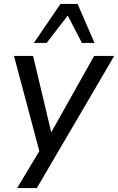

<svg xmlns="http://www.w3.org/2000/svg" viewBox="-20 -775 600 975"><path d="M67 180 192 -28 186 16 51 -491H148L245 -83H229L458 -491H560L167 180ZM152 -557 287 -755H374L460 -557H396L324 -696L217 -557Z"/></svg>

Font: Nunito Sans 10pt Medium
Style: Italic
Weight: 500
Italic angle: -9°
Designer: Vernon Adams
Foundry: Vernon Adams
Version: Version 3.101;gftools[0.9.27]